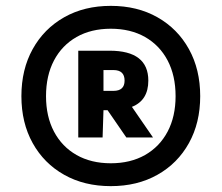

<svg xmlns="http://www.w3.org/2000/svg" viewBox="-20 -769 756 655"><path d="M358 -134Q267.5 -134 198.8 -172.8Q130 -211.5 91.5 -280.8Q53 -350 53 -441Q53 -532 91.5 -601.5Q130 -671 198.8 -710Q267.5 -749 358 -749Q448.5 -749 517.2 -710Q586 -671 624.5 -601.5Q663 -532 663 -441Q663 -350 624.5 -280.8Q586 -211.5 517.2 -172.8Q448.5 -134 358 -134ZM358 -212Q425 -212 474.8 -240.2Q524.5 -268.5 551.8 -320Q579 -371.5 579 -441Q579 -511 551.8 -562.8Q524.5 -614.5 474.8 -642.8Q425 -671 358 -671Q291 -671 241.2 -642.8Q191.5 -614.5 164.2 -562.8Q137 -511 137 -441Q137 -371.5 164.2 -320Q191.5 -268.5 241.2 -240.2Q291 -212 358 -212ZM247 -300V-596H354Q486 -596 486 -494Q486 -426.5 430 -404.5L502 -300H411L347 -393H333L330 -300ZM333 -459H367Q405 -459 405 -494Q405 -530 367 -530H333Z"/></svg>

Font: Encode Sans Expanded Black
Style: Regular
Weight: 900
Width: 7
Designer: Multiple Designers
Foundry: Impallari Type
Version: Version 3.000; ttfautohint (v1.8.3) -l 8 -r 50 -G 200 -x 14 